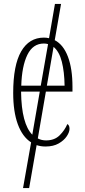

<svg xmlns="http://www.w3.org/2000/svg" viewBox="-20 -734 430 975"><path d="M211 10Q187 10 166 3L128 221H97L138 -11Q94 -39 70.5 -103Q47 -167 47 -262Q47 -403 87.5 -473Q128 -543 203 -543Q217 -543 229 -540L259 -714H290L258 -530Q302 -507 325 -446Q348 -385 348 -294V-269H213L172 -31Q191 -21 214 -21Q257 -21 283 -47Q309 -73 322 -104Q326 -102 329.5 -96.5Q333 -91 333 -80Q333 -63 319 -42Q305 -21 278 -5.5Q251 10 211 10ZM88 -299H187L224 -510Q214 -513 203 -513Q147 -513 119 -455.5Q91 -398 88 -299ZM308 -299Q307 -369 294 -420.5Q281 -472 252 -496L218 -299ZM87 -269Q88 -186 102.5 -131.5Q117 -77 144 -50L182 -269Z"/></svg>

Font: Noto Serif ExtraCondensed ExtraLight
Style: Regular
Weight: 200
Width: 2
Designer: Monotype Design Team
Foundry: Monotype Imaging Inc.
Version: Version 2.015